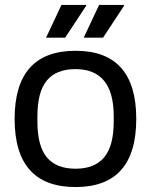

<svg xmlns="http://www.w3.org/2000/svg" viewBox="-20 -743 610 775"><path d="M166 -591 228 -723H327L328 -720L243 -591ZM318 -591 380 -723H480L481 -720L396 -591ZM285 12Q39 12 39 -263Q39 -538 285 -538Q530 -538 530 -263Q530 12 285 12ZM285 -62Q362 -62 400.5 -108Q439 -154 439 -252V-274Q439 -464 285 -464Q207 -464 169 -418Q131 -372 131 -274V-252Q131 -154 169 -108Q207 -62 285 -62Z"/></svg>

Font: Archivo
Style: Regular
Weight: 400
Designer: Hector Gatti
Foundry: Omnibus-Type
Version: Version 2.001